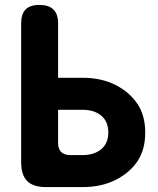

<svg xmlns="http://www.w3.org/2000/svg" viewBox="-20 -760 640 780"><path d="M66 -665Q66 -703 84 -721.5Q102 -740 140 -740Q178 -740 197 -721.5Q216 -703 216 -665V-444H315Q392 -444 449 -415Q506 -386 538 -338.5Q570 -291 570 -222Q570 -152 538.5 -105Q507 -58 449.5 -29Q392 0 315 0H166Q115 0 90.5 -24.5Q66 -49 66 -100ZM216 -180Q216 -155 228.5 -142.5Q241 -130 266 -130H315Q363 -130 391.5 -154Q420 -178 420 -222Q420 -266 391.5 -290Q363 -314 315 -314H216Z"/></svg>

Font: Maple Mono NL ExtraBold
Style: Regular
Weight: 800
Monospace: yes
Designer: subframe7536
Version: Version 7.000